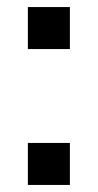

<svg xmlns="http://www.w3.org/2000/svg" viewBox="-20 -524 277 544"><path d="M59 -385V-504H178V-385ZM59 0V-119H178V0Z"/></svg>

Font: Mulish SemiBold
Style: Regular
Weight: 600
Designer: Vernon Adams
Foundry: Vernon Adams
Version: Version 3.603; ttfautohint (v1.8.3)